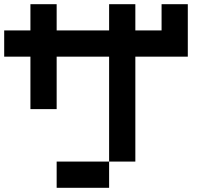

<svg xmlns="http://www.w3.org/2000/svg" viewBox="-20 -895 1040 915"><path d="M0 -625V-750H125V-875H250V-750H500V-875H625V-750H750V-875H875V-625H625V-125H500V-625H250V-375H125V-625ZM250 0V-125H500V0Z"/></svg>

Font: GalmuriMono7 Regular
Style: Regular
Weight: 400
Designer: Lee Minseo (quiple)
Version: Version 2.399;hotconv 1.1.1;makeotfexe 2.6.0 DEVELOPMENT